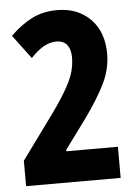

<svg xmlns="http://www.w3.org/2000/svg" viewBox="-52 -764 566 805"><g transform="rotate(-5 230.5 -362.0)"><path d="M25 -107 165 -299Q206 -357 227.5 -396Q249 -435 256.5 -464Q264 -493 264 -522Q264 -554 249.5 -573.5Q235 -593 203 -593Q151 -593 96 -533L21 -633Q67 -678 113.5 -701Q160 -724 218 -724Q305 -724 358.5 -670Q412 -616 412 -523Q412 -459 381.5 -397Q351 -335 292 -254L206 -137V-131H423V0H25Z"/></g></svg>

Font: Noto Sans Gurmukhi ExtraCondensed ExtraBold
Style: Regular
Weight: 800
Width: 2
Designer: Jelle Bosma - Monotype Design Team
Foundry: Monotype Imaging Inc.
Version: Version 2.004; ttfautohint (v1.8.4.7-5d5b)